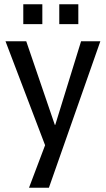

<svg xmlns="http://www.w3.org/2000/svg" viewBox="-20 -679 500 907"><path d="M454 -484H363L241 -89H239L104 -484H6L193 7L117 208H211ZM180 -565V-659H90V-565ZM350 -565V-659H260V-565Z"/></svg>

Font: Gamestation Text
Style: Bold
Weight: 400
Designer: Jonas Hecksher
Foundry: Jonas Hecksher, Playtypeª, e-types AS
Version: Version 1.003